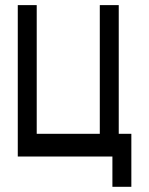

<svg xmlns="http://www.w3.org/2000/svg" viewBox="-20 -635 577 743"><path d="M415 -29.3H48.8V-615.2H122.1V-117.2H366.2V-615.2H439.5V-117.2H488.3V87.9H415Z"/></svg>

Font: Gap Sans
Style: Regular
Weight: 400
Designer: Alexandre Liziard and Étienne Ozeray
Foundry: Interstices.io
Version: Version 1.6.1 - December 3. 2014